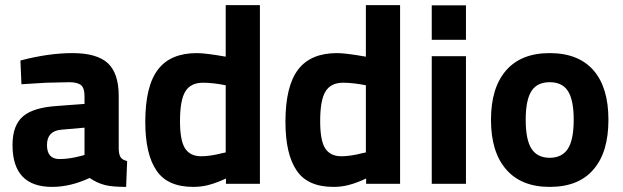

<svg xmlns="http://www.w3.org/2000/svg" viewBox="-20 -720 2439 752"><path d="M184 12Q256 12 331 -23Q360 -3 392 5Q420 12 474 12L478 -89Q460 -94 454 -102Q446 -111 445 -136V-344Q445 -432 403 -472Q360 -512 264 -512Q170 -512 60 -483L64 -390Q104 -393 161 -396Q239 -398 252 -398Q284 -398 298 -386Q311 -374 311 -344V-313L204 -305Q111 -299 71 -265Q29 -230 29 -152Q29 12 184 12ZM213 -97Q164 -97 164 -152Q164 -207 220 -212L311 -220V-113L296 -109Q251 -97 213 -97Z M737 12Q768 12 795 5Q830 -4 865 -21V0H998V-700H864V-498Q785 -512 751 -512Q648 -512 599 -448Q549 -383 549 -243Q549 -116 593 -52Q636 12 737 12ZM768 -108Q724 -108 704 -140Q685 -171 685 -246Q685 -328 706 -362Q727 -396 775 -396Q814 -396 864 -386V-123L850 -120Q803 -108 768 -108Z M1286 12Q1317 12 1344 5Q1379 -4 1414 -21V0H1547V-700H1413V-498Q1334 -512 1300 -512Q1197 -512 1148 -448Q1098 -383 1098 -243Q1098 -116 1142 -52Q1185 12 1286 12ZM1317 -108Q1273 -108 1253 -140Q1234 -171 1234 -246Q1234 -328 1255 -362Q1276 -396 1324 -396Q1363 -396 1413 -386V-123L1399 -120Q1352 -108 1317 -108Z M1671 -500V0H1805V-500ZM1671 -699V-564H1805V-699Z M2133 12Q2247 12 2305 -57Q2363 -124 2363 -251Q2363 -377 2305 -444Q2246 -512 2133 -512Q2021 -512 1962 -444Q1903 -376 1903 -251Q1903 -125 1962 -57Q2021 12 2133 12ZM2039 -251Q2039 -329 2062 -364Q2084 -398 2133 -398Q2182 -398 2204 -364Q2227 -329 2227 -251Q2227 -172 2204 -137Q2181 -102 2133 -102Q2085 -102 2062 -137Q2039 -172 2039 -251Z"/></svg>

Font: Online Auction - Bold
Style: Bold
Weight: 500
Designer: Mohamed Mostafa, the designer of Online Auction
Foundry: Kief Type Foundry
Version: ""